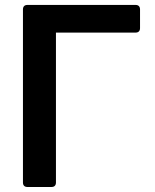

<svg xmlns="http://www.w3.org/2000/svg" viewBox="-20 -747 619 767"><path d="M71.7 -17.8V-709.5Q71.7 -718 76.3 -722.7Q81 -727.3 89.5 -727.3H521.7Q530.2 -727.3 534.8 -722.7Q539.4 -718 539.4 -709.5V-634.6Q539.4 -626.1 534.8 -621.4Q530.2 -616.8 521.7 -616.8H203.5V-17.8Q203.5 -9.2 198.9 -4.6Q194.2 0 185.7 0H89.5Q81 0 76.3 -4.6Q71.7 -9.2 71.7 -17.8Z"/></svg>

Font: DeltaSans SemiBold
Style: Regular
Weight: 600
Designer: Rasmus Andersson
Foundry: rsms
Version: Version 3.012